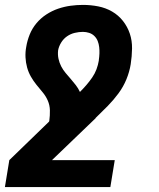

<svg xmlns="http://www.w3.org/2000/svg" viewBox="-27 -548 647 783"><path d="M-7 215 11 105 173 -52 174 -55Q177 -77 176.5 -98Q176 -119 168 -137.5Q160 -156 147 -171.5Q134 -187 121.5 -202.5Q109 -218 99 -235.5Q89 -253 83.5 -273Q78 -293 77 -314.5Q76 -336 80 -357Q84 -382 94 -407Q104 -432 121.5 -453Q139 -474 162 -489Q185 -504 210 -512.5Q235 -521 260.5 -524.5Q286 -528 311 -528Q343 -528 373.5 -522Q404 -516 430 -501Q456 -486 474.5 -462.5Q493 -439 502.5 -410.5Q512 -382 511.5 -350Q511 -318 506 -286Q501 -255 488.5 -224.5Q476 -194 456 -167Q436 -140 412.5 -116Q389 -92 364 -68L363 -67V-66L185 105H441L423 215ZM299 -173Q313 -187 325.5 -201.5Q338 -216 349 -232Q360 -248 366.5 -265.5Q373 -283 376 -301V-303Q378 -317 378.5 -330Q379 -343 377.5 -356Q376 -369 371.5 -380.5Q367 -392 358 -401Q349 -410 336.5 -414Q324 -418 311 -418Q295 -418 278 -414Q261 -410 246.5 -400Q232 -390 222.5 -374.5Q213 -359 210 -343Q208 -325 211.5 -308.5Q215 -292 222.5 -277.5Q230 -263 240.5 -250.5Q251 -238 261.5 -226Q272 -214 282 -201Q292 -188 299 -173Z"/></svg>

Font: Iosevka HT Extrabold Extended
Style: Italic
Weight: 800
Width: 7
Italic angle: -9°
Monospace: yes
Designer: Belleve Invis
Foundry: Belleve Invis
Version: Version 32.3.0; ttfautohint (v1.8.4)